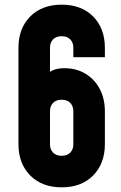

<svg xmlns="http://www.w3.org/2000/svg" viewBox="-20 -786 519 822"><path d="M244 16Q159.5 16 109.2 -35Q59 -86 59 -169V-581Q59 -664.5 109.2 -715.2Q159.5 -766 244 -766Q329 -766 379 -715.2Q429 -664.5 429 -581V-541H294V-581Q294 -603.5 281 -617.2Q268 -631 244 -631Q220 -631 207 -617.2Q194 -603.5 194 -581V-418L168 -453Q182.5 -474 203.5 -484Q224.5 -494 256 -494Q306 -494 345 -471Q384 -448 406.5 -406.2Q429 -364.5 429 -309V-169Q429 -86 379 -35Q329 16 244 16ZM244 -119Q268 -119 281 -132.8Q294 -146.5 294 -169V-309Q294 -331.5 281 -345.2Q268 -359 243.8 -359Q220 -359 207 -345.3Q194 -331.7 194 -309V-169Q194 -146.5 207 -132.8Q220 -119 244 -119Z"/></svg>

Font: Mohave Light
Style: Regular
Weight: 300
Designer: Gumpita Rahayu
Foundry: Tokotype
Version: Version 2.003